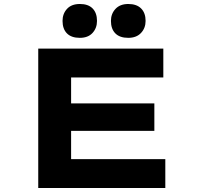

<svg xmlns="http://www.w3.org/2000/svg" viewBox="-20 -944 994 964"><path d="M172 0V-700H800V-555H337V-145H810V0ZM262 -287V-425H755V-287ZM624 -754Q581 -754 559 -776.5Q537 -799 537 -839Q537 -875 560 -899.5Q583 -924 624 -924Q666 -924 688.5 -901.5Q711 -879 711 -839Q711 -803 688 -778.5Q665 -754 624 -754ZM381 -754Q338 -754 316 -776.5Q294 -799 294 -839Q294 -875 316.5 -899.5Q339 -924 381 -924Q423 -924 445 -901.5Q467 -879 467 -839Q467 -803 444.5 -778.5Q422 -754 381 -754Z"/></svg>

Font: Lexend Zetta
Style: Bold
Weight: 700
Designer: Bonnie Shaver-Troup, Thomas Jockin
Foundry: Lexend
Version: Version 1.007